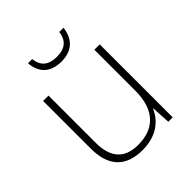

<svg xmlns="http://www.w3.org/2000/svg" viewBox="-202 -849 986 986"><g transform="rotate(-45 291.0 -356.0)"><path d="M421 -722H390C384 -670 354 -640 291 -640C230 -640 199 -669 193 -722H163C168 -648 213 -606 291 -606C368 -606 412 -648 421 -722ZM492 -530H453V-232C453 -92 383 -25 267 -25C172 -25 120 -76 120 -187V-530H81V-183C81 -55 144 10 264 10C368 10 427 -43 452 -103H454L460 0H492Z"/></g></svg>

Font: Noto Sans Thai Looped ExtraLight
Style: Regular
Weight: 200
Designer: Sasikarn Vongin, Ben Mitchell
Foundry: The Fontpad Ltd
Version: Version 1.001